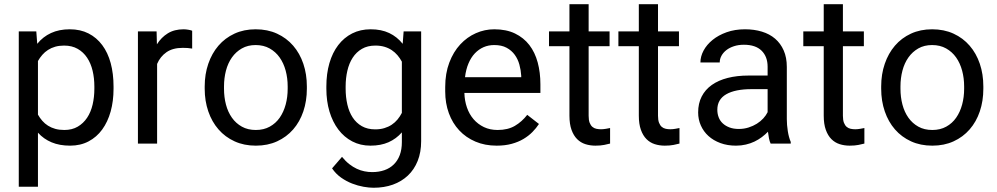

<svg xmlns="http://www.w3.org/2000/svg" viewBox="-20 -676 4695 904"><path d="M514.6 -258.3Q514.6 -200.2 501 -151.1Q487.3 -102.1 461.2 -66.2Q435.1 -30.3 397 -10.3Q358.9 9.8 310.1 9.8Q260.3 9.8 222.9 -5.9Q185.5 -21.5 158.7 -51.3V203.1H68.4V-528.3H150.9L155.3 -469.7Q182.1 -502.9 220.2 -520.5Q258.3 -538.1 308.6 -538.1Q358.4 -538.1 396.7 -518.6Q435.1 -499 461.4 -463.6Q487.8 -428.2 501.2 -378.7Q514.6 -329.1 514.6 -268.6ZM424.3 -268.6Q424.3 -308.1 416 -343Q407.7 -377.9 390.1 -404.3Q372.6 -430.7 345.7 -446Q318.8 -461.4 281.7 -461.4Q258.8 -461.4 240 -456.1Q221.2 -450.7 206.1 -440.9Q190.9 -431.2 179.2 -417.7Q167.5 -404.3 158.7 -388.7V-136.2Q167.5 -120.6 179.2 -107.2Q190.9 -93.8 206.1 -84.2Q221.2 -74.7 240.2 -69.3Q259.3 -64 282.7 -64Q319.3 -64 345.9 -79.6Q372.6 -95.2 390.1 -121.6Q407.7 -147.9 416 -183.3Q424.3 -218.8 424.3 -258.3Z M884.8 -447.3Q873 -449.2 863 -450Q853 -450.7 840.3 -450.7Q793.5 -450.7 763.9 -430.2Q734.4 -409.7 719.7 -375V0H629.4V-528.3H717.3L718.8 -467.3Q739.3 -500 770 -519Q800.8 -538.1 844.7 -538.1Q854.5 -538.1 867.2 -535.9Q879.9 -533.7 884.8 -531.2Z M943.8 -269Q943.8 -326.7 960.7 -375.7Q977.5 -424.8 1008.5 -460.9Q1039.6 -497.1 1084 -517.6Q1128.4 -538.1 1183.6 -538.1Q1239.7 -538.1 1284.4 -517.6Q1329.1 -497.1 1360.4 -460.9Q1391.6 -424.8 1408.2 -375.7Q1424.8 -326.7 1424.8 -269V-258.3Q1424.8 -200.7 1408.2 -151.6Q1391.6 -102.5 1360.4 -66.7Q1329.1 -30.8 1284.7 -10.5Q1240.2 9.8 1184.6 9.8Q1128.9 9.8 1084.5 -10.5Q1040 -30.8 1008.8 -66.7Q977.5 -102.5 960.7 -151.6Q943.8 -200.7 943.8 -258.3ZM1034.7 -258.3Q1034.7 -218.8 1043.9 -183.6Q1053.2 -148.4 1072 -121.8Q1090.8 -95.2 1118.9 -79.6Q1147 -64 1184.6 -64Q1221.7 -64 1250 -79.6Q1278.3 -95.2 1296.9 -121.8Q1315.4 -148.4 1325 -183.6Q1334.5 -218.8 1334.5 -258.3V-269Q1334.5 -308.1 1325 -343.5Q1315.4 -378.9 1296.6 -405.5Q1277.8 -432.1 1249.5 -448Q1221.2 -463.9 1183.6 -463.9Q1146.5 -463.9 1118.7 -448Q1090.8 -432.1 1072 -405.5Q1053.2 -378.9 1043.9 -343.5Q1034.7 -308.1 1034.7 -269Z M1516.6 -268.6Q1516.6 -329.1 1531 -378.7Q1545.4 -428.2 1572.5 -463.6Q1599.6 -499 1638.2 -518.6Q1676.8 -538.1 1725.1 -538.1Q1775.4 -538.1 1812.5 -520.5Q1849.6 -502.9 1876 -469.7L1880.4 -528.3H1962.9V-11.2Q1962.9 41 1946.5 81.8Q1930.2 122.6 1900.4 150.6Q1870.6 178.7 1829.6 193.4Q1788.6 208 1738.8 208Q1718.3 208 1691.7 203.4Q1665 198.7 1637.9 188.2Q1610.8 177.7 1585.9 160.2Q1561 142.6 1543.5 116.7L1590.3 62.5Q1606.9 83 1624.5 96.7Q1642.1 110.4 1659.9 118.7Q1677.7 127 1696 130.6Q1714.4 134.3 1732.4 134.3Q1764.2 134.3 1790 125.2Q1815.9 116.2 1834.2 98.1Q1852.5 80.1 1862.3 54Q1872.1 27.8 1872.1 -6.8V-52.7Q1845.7 -22.5 1809.3 -6.3Q1772.9 9.8 1724.1 9.8Q1676.8 9.8 1638.4 -10.3Q1600.1 -30.3 1573 -66.2Q1545.9 -102.1 1531.2 -151.1Q1516.6 -200.2 1516.6 -258.3ZM1607.4 -258.3Q1607.4 -218.8 1615.5 -183.8Q1623.5 -148.9 1640.4 -123Q1657.2 -97.2 1683.6 -82Q1710 -66.9 1746.6 -66.9Q1770.5 -66.9 1789.8 -72.8Q1809.1 -78.6 1824.5 -88.9Q1839.8 -99.1 1851.6 -113.3Q1863.3 -127.4 1872.1 -144.5V-385.7Q1863.3 -401.9 1851.6 -415.8Q1839.8 -429.7 1824.5 -439.9Q1809.1 -450.2 1790 -455.8Q1771 -461.4 1747.6 -461.4Q1710.4 -461.4 1684.1 -446Q1657.7 -430.7 1640.6 -404.3Q1623.5 -377.9 1615.5 -343Q1607.4 -308.1 1607.4 -268.6Z M2318.4 9.8Q2263.2 9.8 2218.5 -9.3Q2173.8 -28.3 2142.1 -62.3Q2110.4 -96.2 2093.3 -143.1Q2076.2 -189.9 2076.2 -245.6V-266.1Q2076.2 -330.6 2095.5 -381.3Q2114.7 -432.1 2147 -466.8Q2179.2 -501.5 2220.7 -519.8Q2262.2 -538.1 2307.1 -538.1Q2363.8 -538.1 2404.8 -518.3Q2445.8 -498.5 2472.4 -463.9Q2499 -429.2 2511.7 -381.8Q2524.4 -334.5 2524.4 -278.8V-238.3H2166.5Q2167.5 -201.7 2178.5 -169.9Q2189.5 -138.2 2209.7 -114.7Q2230 -91.3 2258.5 -77.6Q2287.1 -64 2323.2 -64Q2371.1 -64 2404.3 -83.5Q2437.5 -103 2462.4 -135.3L2517.6 -92.3Q2504.9 -72.8 2486.8 -54.4Q2468.8 -36.1 2444.6 -21.7Q2420.4 -7.3 2389.2 1.2Q2357.9 9.8 2318.4 9.8ZM2307.1 -463.9Q2279.8 -463.9 2256.8 -453.9Q2233.9 -443.8 2215.8 -424.8Q2197.8 -405.8 2185.8 -377.4Q2173.8 -349.1 2169.4 -312.5H2434.1V-319.3Q2432.6 -345.7 2425.5 -371.6Q2418.5 -397.5 2403.6 -418Q2388.7 -438.5 2365.2 -451.2Q2341.8 -463.9 2307.1 -463.9Z M2751.5 -656.2V-528.3H2850.1V-458.5H2751.5V-130.9Q2751.5 -110.4 2756.3 -97.9Q2761.2 -85.4 2769.3 -78.6Q2777.3 -71.8 2787.8 -69.6Q2798.3 -67.4 2809.6 -67.4Q2820.8 -67.4 2833.3 -69.6Q2845.7 -71.8 2852.5 -73.2V0Q2841.8 2.9 2824.7 6.3Q2807.6 9.8 2783.2 9.8Q2758.3 9.8 2736.1 2.7Q2713.9 -4.4 2697.3 -21Q2680.7 -37.6 2670.9 -64.7Q2661.1 -91.8 2661.1 -131.3V-458.5H2564.9V-528.3H2661.1V-656.2Z M3078.1 -656.2V-528.3H3176.8V-458.5H3078.1V-130.9Q3078.1 -110.4 3083 -97.9Q3087.9 -85.4 3095.9 -78.6Q3104 -71.8 3114.5 -69.6Q3125 -67.4 3136.2 -67.4Q3147.5 -67.4 3159.9 -69.6Q3172.4 -71.8 3179.2 -73.2V0Q3168.5 2.9 3151.4 6.3Q3134.3 9.8 3109.9 9.8Q3085 9.8 3062.7 2.7Q3040.5 -4.4 3023.9 -21Q3007.3 -37.6 2997.6 -64.7Q2987.8 -91.8 2987.8 -131.3V-458.5H2891.6V-528.3H2987.8V-656.2Z M3608.4 0Q3603.5 -9.8 3600.6 -24.7Q3597.7 -39.6 3595.7 -55.7Q3583 -42.5 3567.1 -30.5Q3551.3 -18.6 3532.5 -9.5Q3513.7 -0.5 3491.7 4.6Q3469.7 9.8 3445.3 9.8Q3404.8 9.8 3371.8 -2.4Q3338.9 -14.6 3315.7 -35.6Q3292.5 -56.6 3279.8 -85.2Q3267.1 -113.8 3267.1 -146.5Q3267.1 -189 3283.7 -221.4Q3300.3 -253.9 3331.3 -275.9Q3362.3 -297.9 3406.2 -309.1Q3450.2 -320.3 3504.4 -320.3H3594.2V-361.8Q3594.2 -409.2 3565.9 -437.3Q3537.6 -465.3 3482.4 -465.3Q3457 -465.3 3436 -458.5Q3415 -451.7 3400.1 -440.2Q3385.3 -428.7 3377 -413.6Q3368.7 -398.4 3368.7 -381.8H3277.8Q3277.8 -410.2 3292.7 -438Q3307.6 -465.8 3335 -488Q3362.3 -510.3 3401.1 -524.2Q3439.9 -538.1 3487.8 -538.1Q3530.8 -538.1 3567.1 -527.1Q3603.5 -516.1 3629.4 -493.9Q3655.3 -471.7 3669.9 -438.5Q3684.6 -405.3 3684.6 -360.8V-115.2Q3684.6 -88.4 3689.2 -58.8Q3693.8 -29.3 3703.1 -7.8V0ZM3458.5 -68.8Q3482.9 -68.8 3504.4 -75.7Q3525.9 -82.5 3543.5 -93.5Q3561 -104.5 3574 -118.7Q3586.9 -132.8 3594.2 -147.9V-256.3H3519Q3441.4 -256.3 3399.4 -232.2Q3357.4 -208 3357.4 -159.2Q3357.4 -140.1 3363.8 -123.5Q3370.1 -106.9 3383.1 -95Q3396 -83 3414.8 -75.9Q3433.6 -68.8 3458.5 -68.8Z M3948.7 -656.2V-528.3H4047.4V-458.5H3948.7V-130.9Q3948.7 -110.4 3953.6 -97.9Q3958.5 -85.4 3966.6 -78.6Q3974.6 -71.8 3985.1 -69.6Q3995.6 -67.4 4006.8 -67.4Q4018.1 -67.4 4030.5 -69.6Q4043 -71.8 4049.8 -73.2V0Q4039.1 2.9 4022 6.3Q4004.9 9.8 3980.5 9.8Q3955.6 9.8 3933.3 2.7Q3911.1 -4.4 3894.5 -21Q3877.9 -37.6 3868.2 -64.7Q3858.4 -91.8 3858.4 -131.3V-458.5H3762.2V-528.3H3858.4V-656.2Z M4128.9 -269Q4128.9 -326.7 4145.8 -375.7Q4162.6 -424.8 4193.6 -460.9Q4224.6 -497.1 4269 -517.6Q4313.5 -538.1 4368.7 -538.1Q4424.8 -538.1 4469.5 -517.6Q4514.2 -497.1 4545.4 -460.9Q4576.7 -424.8 4593.3 -375.7Q4609.9 -326.7 4609.9 -269V-258.3Q4609.9 -200.7 4593.3 -151.6Q4576.7 -102.5 4545.4 -66.7Q4514.2 -30.8 4469.7 -10.5Q4425.3 9.8 4369.6 9.8Q4314 9.8 4269.5 -10.5Q4225.1 -30.8 4193.8 -66.7Q4162.6 -102.5 4145.8 -151.6Q4128.9 -200.7 4128.9 -258.3ZM4219.7 -258.3Q4219.7 -218.8 4229 -183.6Q4238.3 -148.4 4257.1 -121.8Q4275.9 -95.2 4304 -79.6Q4332 -64 4369.6 -64Q4406.7 -64 4435.1 -79.6Q4463.4 -95.2 4481.9 -121.8Q4500.5 -148.4 4510 -183.6Q4519.5 -218.8 4519.5 -258.3V-269Q4519.5 -308.1 4510 -343.5Q4500.5 -378.9 4481.7 -405.5Q4462.9 -432.1 4434.6 -448Q4406.2 -463.9 4368.7 -463.9Q4331.5 -463.9 4303.7 -448Q4275.9 -432.1 4257.1 -405.5Q4238.3 -378.9 4229 -343.5Q4219.7 -308.1 4219.7 -269Z"/></svg>

Font: Nahid FD
Style: FD
Weight: 400
Foundry: DejaVu fonts team - Redesigned by Saber Rastikerdar
Version: Version 0.3.0